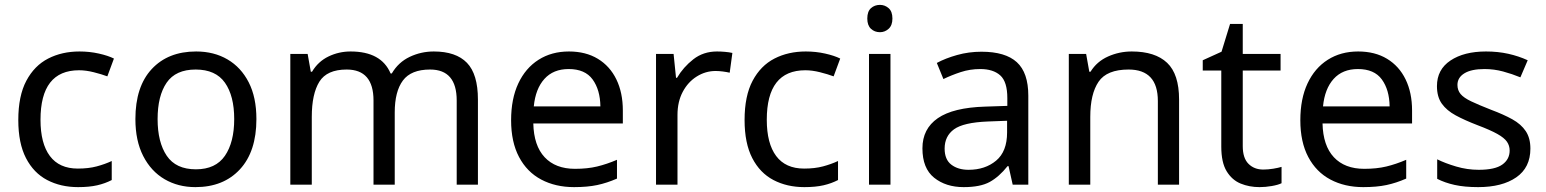

<svg xmlns="http://www.w3.org/2000/svg" viewBox="-20 -757 6338 787"><path d="M300 10Q229 10 173.5 -19Q118 -48 86.5 -109Q55 -170 55 -265Q55 -364 88 -426Q121 -488 177.5 -517Q234 -546 306 -546Q347 -546 385 -537.5Q423 -529 447 -517L420 -444Q396 -453 364 -461Q332 -469 304 -469Q146 -469 146 -266Q146 -169 184.5 -117.5Q223 -66 299 -66Q343 -66 376.5 -75Q410 -84 438 -97V-19Q411 -5 378.5 2.5Q346 10 300 10Z M1031 -269Q1031 -136 963.5 -63Q896 10 781 10Q710 10 654.5 -22.5Q599 -55 567 -117.5Q535 -180 535 -269Q535 -402 602 -474Q669 -546 784 -546Q857 -546 912.5 -513.5Q968 -481 999.5 -419.5Q1031 -358 1031 -269ZM626 -269Q626 -174 663.5 -118.5Q701 -63 783 -63Q864 -63 902 -118.5Q940 -174 940 -269Q940 -364 902 -418Q864 -472 782 -472Q700 -472 663 -418Q626 -364 626 -269Z M1758 -546Q1849 -546 1894 -499.5Q1939 -453 1939 -349V0H1852V-345Q1852 -472 1743 -472Q1665 -472 1631.5 -427Q1598 -382 1598 -296V0H1511V-345Q1511 -472 1401 -472Q1320 -472 1289 -422Q1258 -372 1258 -278V0H1170V-536H1241L1254 -463H1259Q1284 -505 1326.5 -525.5Q1369 -546 1417 -546Q1543 -546 1581 -456H1586Q1613 -502 1659.5 -524Q1706 -546 1758 -546Z M2312 -546Q2381 -546 2430.5 -516Q2480 -486 2506.5 -431.5Q2533 -377 2533 -304V-251H2166Q2168 -160 2212.5 -112.5Q2257 -65 2337 -65Q2388 -65 2427.5 -74.5Q2467 -84 2509 -102V-25Q2468 -7 2428 1.5Q2388 10 2333 10Q2257 10 2198.5 -21Q2140 -52 2107.5 -113.5Q2075 -175 2075 -264Q2075 -352 2104.5 -415Q2134 -478 2187.5 -512Q2241 -546 2312 -546ZM2311 -474Q2248 -474 2211.5 -433.5Q2175 -393 2168 -321H2441Q2440 -389 2409 -431.5Q2378 -474 2311 -474Z M2919 -546Q2934 -546 2951.5 -544.5Q2969 -543 2982 -540L2971 -459Q2958 -462 2942.5 -464Q2927 -466 2913 -466Q2872 -466 2836 -443.5Q2800 -421 2778.5 -380.5Q2757 -340 2757 -286V0H2669V-536H2741L2751 -438H2755Q2781 -482 2822 -514Q2863 -546 2919 -546Z M3277 10Q3206 10 3150.5 -19Q3095 -48 3063.5 -109Q3032 -170 3032 -265Q3032 -364 3065 -426Q3098 -488 3154.5 -517Q3211 -546 3283 -546Q3324 -546 3362 -537.5Q3400 -529 3424 -517L3397 -444Q3373 -453 3341 -461Q3309 -469 3281 -469Q3123 -469 3123 -266Q3123 -169 3161.5 -117.5Q3200 -66 3276 -66Q3320 -66 3353.5 -75Q3387 -84 3415 -97V-19Q3388 -5 3355.5 2.5Q3323 10 3277 10Z M3587 -737Q3607 -737 3622.5 -723.5Q3638 -710 3638 -681Q3638 -653 3622.5 -639Q3607 -625 3587 -625Q3565 -625 3550 -639Q3535 -653 3535 -681Q3535 -710 3550 -723.5Q3565 -737 3587 -737ZM3630 -536V0H3542V-536Z M4003 -545Q4101 -545 4148 -502Q4195 -459 4195 -365V0H4131L4114 -76H4110Q4075 -32 4036.5 -11Q3998 10 3930 10Q3857 10 3809 -28.5Q3761 -67 3761 -149Q3761 -229 3824 -272.5Q3887 -316 4018 -320L4109 -323V-355Q4109 -422 4080 -448Q4051 -474 3998 -474Q3956 -474 3918 -461.5Q3880 -449 3847 -433L3820 -499Q3855 -518 3903 -531.5Q3951 -545 4003 -545ZM4029 -259Q3929 -255 3890.5 -227Q3852 -199 3852 -148Q3852 -103 3879.5 -82Q3907 -61 3950 -61Q4018 -61 4063 -98.5Q4108 -136 4108 -214V-262Z M4619 -546Q4715 -546 4764 -499.5Q4813 -453 4813 -349V0H4726V-343Q4726 -472 4606 -472Q4517 -472 4483 -422Q4449 -372 4449 -278V0H4361V-536H4432L4445 -463H4450Q4476 -505 4522 -525.5Q4568 -546 4619 -546Z M5158 -62Q5178 -62 5199 -65.5Q5220 -69 5233 -73V-6Q5219 1 5193 5.5Q5167 10 5143 10Q5101 10 5065.5 -4.5Q5030 -19 5008 -55Q4986 -91 4986 -156V-468H4910V-510L4987 -545L5022 -659H5074V-536H5229V-468H5074V-158Q5074 -109 5097.5 -85.5Q5121 -62 5158 -62Z M5547 -546Q5616 -546 5665.5 -516Q5715 -486 5741.5 -431.5Q5768 -377 5768 -304V-251H5401Q5403 -160 5447.5 -112.5Q5492 -65 5572 -65Q5623 -65 5662.5 -74.5Q5702 -84 5744 -102V-25Q5703 -7 5663 1.5Q5623 10 5568 10Q5492 10 5433.5 -21Q5375 -52 5342.5 -113.5Q5310 -175 5310 -264Q5310 -352 5339.5 -415Q5369 -478 5422.5 -512Q5476 -546 5547 -546ZM5546 -474Q5483 -474 5446.5 -433.5Q5410 -393 5403 -321H5676Q5675 -389 5644 -431.5Q5613 -474 5546 -474Z M6253 -148Q6253 -70 6195 -30Q6137 10 6039 10Q5983 10 5942.5 1Q5902 -8 5871 -24V-104Q5903 -88 5948.5 -74.5Q5994 -61 6041 -61Q6108 -61 6138 -82.5Q6168 -104 6168 -140Q6168 -160 6157 -176Q6146 -192 6117.5 -208Q6089 -224 6036 -244Q5984 -264 5947 -284Q5910 -304 5890 -332Q5870 -360 5870 -404Q5870 -472 5925.5 -509Q5981 -546 6071 -546Q6120 -546 6162.5 -536.5Q6205 -527 6242 -510L6212 -440Q6178 -454 6141 -464Q6104 -474 6065 -474Q6011 -474 5982.5 -456.5Q5954 -439 5954 -409Q5954 -387 5967 -371.5Q5980 -356 6010.5 -341.5Q6041 -327 6092 -307Q6143 -288 6179 -268Q6215 -248 6234 -219.5Q6253 -191 6253 -148Z"/></svg>

Font: Noto Sans Medefaidrin
Style: Regular
Weight: 400
Designer: Dalton Maag Ltd
Foundry: Dalton Maag Ltd
Version: Version 1.002; ttfautohint (v1.8.4.7-5d5b)